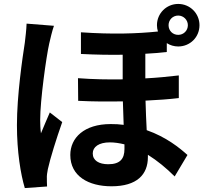

<svg xmlns="http://www.w3.org/2000/svg" viewBox="-20 -890 1040 975"><path d="M254 -759 115 -770C114 -738 109 -699 106 -673C94 -596 66 -406 66 -255C66 -119 85 -5 106 65L219 57C218 42 218 26 218 15C217 4 220 -17 223 -31C235 -86 267 -188 296 -270L233 -319C219 -286 202 -248 188 -213C185 -234 184 -262 184 -281C184 -381 215 -603 230 -669C234 -687 246 -738 254 -759ZM836 -762C836 -789 857 -811 885 -811C912 -811 934 -789 934 -762C934 -734 912 -713 885 -713C857 -713 836 -734 836 -762ZM612 -157V-133C612 -85 591 -56 530 -56C482 -56 451 -75 451 -111C451 -144 482 -167 538 -167C562 -167 587 -163 612 -157ZM777 -762C777 -751 779 -740 782 -730C675 -719 551 -715 391 -726V-616C469 -612 540 -611 603 -612V-487C530 -486 454 -487 376 -493L377 -378C454 -374 531 -374 604 -375L608 -256C587 -259 565 -260 542 -260C407 -260 337 -190 337 -103C337 5 430 56 546 56C676 56 731 -4 731 -92V-104C779 -74 825 -36 867 6L932 -103C893 -138 825 -194 725 -229C723 -275 720 -325 719 -379C781 -382 839 -386 888 -392V-507C836 -501 779 -495 718 -492V-617C757 -619 793 -622 827 -626V-671C844 -660 864 -654 885 -654C945 -654 993 -701 993 -762C993 -822 945 -870 885 -870C825 -870 777 -822 777 -762Z"/></svg>

Font: Noto Sans JP
Style: Bold
Weight: 700
Designer: Ryoko NISHIZUKA 西塚涼子 (kana, bopomofo & ideographs); Paul D. Hunt (Latin, Greek & Cyrillic); Sandoll Communications 산돌커뮤니
Foundry: Adobe
Version: Version 2.004;hotconv 1.0.118;makeotfexe 2.5.65603